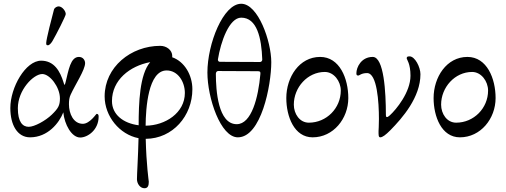

<svg xmlns="http://www.w3.org/2000/svg" viewBox="-20 -717 2693 1022"><path d="M259 -498C280 -534 330 -632 330 -642C330 -658 311 -683 292 -683C284 -683 270 -677 267 -665C257 -629 226 -507 226 -489C226 -480 226 -476 235 -476C243 -476 253 -488 259 -498ZM299 -193C299 -156 290 -140 256 -107C222 -74 163 -42 133 -42C100 -42 75 -68 75 -141C75 -238 158 -323 205 -323C245 -323 299 -254 299 -193ZM317 -119C323 -55 361 15 407 15C446 15 505 -25 505 -96C505 -105 503 -111 494 -111C492 -111 458 -58 421 -58C371 -58 347 -112 347 -162C347 -183 349 -198 356 -213C380 -266 433 -345 433 -381C433 -394 424 -414 400 -414C355 -414 345 -343 329 -279C328 -275 325 -265 324 -265C322 -265 320 -273 318 -279C300 -337 269 -394 199 -394C116 -394 35 -252 35 -142C35 -51 73 14 140 14C234 14 295 -62 317 -119Z M718 -50.2C718.3 -169.2 723 -320.2 779.5 -386.3C670.5 -365.8 576 -290.7 576 -179C576 -107.9 635.3 -60.7 718 -50.2ZM755.1 -48C859.7 -48.5 964 -116.4 964 -222C964 -282 927 -342 867 -342C768.5 -342 756 -140.8 755.1 -48ZM833 -473C866 -473 897 -451 897 -418C897 -416 896.8 -414.1 896.3 -412.4C962 -389.4 1004 -317.8 1004 -242C1004 -100.5 899.8 21.1 755.7 22C758.8 158.8 772 248.2 772 250C772 270 768 285 749 285C725 285 709 259.5 709 237C709 208.5 715.3 115.2 717.4 18.5C616.2 -0.9 537 -98.5 537 -204C537 -360 677 -473 833 -473Z M1264 -697C1168 -697 1084 -484 1084 -331C1084 -196 1154 14 1246 14C1370 14 1424 -262 1424 -386C1424 -497 1354 -697 1264 -697ZM1264 -623C1348 -623 1372 -515 1376 -400C1376 -393 1371 -387 1364 -387L1150 -388C1143 -388 1139 -395 1140 -401C1155 -495 1200 -623 1264 -623ZM1353 -338C1365 -338 1367 -334 1366 -323C1355 -198 1319 -56 1240 -56C1141 -56 1129 -235 1129 -324C1129 -331 1133 -339 1141 -339Z M1794 -235C1794 -141 1718 -64 1624 -64C1575 -64 1544 -111 1544 -160C1544 -252 1617 -334 1709 -334C1758 -334 1794 -284 1794 -235ZM1644 14C1754 14 1834 -85 1834 -195C1834 -299 1788 -414 1684 -414C1573 -414 1504 -306 1504 -195C1504 -97 1546 14 1644 14Z M2034 -107C2034 -226 2024 -414 1964 -414C1903 -414 1877 -359 1877 -327C1877 -317 1880 -315 1887 -315C1894 -315 1903 -328 1934 -328C1987 -328 1997 -174 1997 -84C1997 -49 1995 -23 1995 -20C1995 -1 1994 14 2004 14C2016 14 2033 1 2058 -24C2122 -89 2218 -199 2218 -322C2218 -359 2189 -417 2160 -417C2146 -417 2145 -413 2145 -406C2145 -400 2165 -379 2165 -314C2165 -226 2089 -134 2055 -103C2045 -94 2043 -94 2039 -94C2034 -94 2034 -102 2034 -107Z M2578 -235C2578 -141 2502 -64 2408 -64C2359 -64 2328 -111 2328 -160C2328 -252 2401 -334 2493 -334C2542 -334 2578 -284 2578 -235ZM2428 14C2538 14 2618 -85 2618 -195C2618 -299 2572 -414 2468 -414C2357 -414 2288 -306 2288 -195C2288 -97 2330 14 2428 14Z"/></svg>

Font: EB Garamond 12
Style: Regular
Weight: 400
Version: Version 0.016+